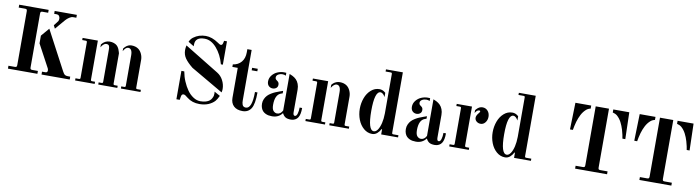

<svg xmlns="http://www.w3.org/2000/svg" viewBox="-30 -1409 7681 2106"><g transform="rotate(10 3810.5 -356.0)"><path d="M493 -521 475 -556 497 -584C507.7 -597.3 514.3 -606.3 517 -611C520.3 -618.3 522 -627.3 522 -638C522 -650 518.7 -660 512 -668C505.3 -676 496.7 -680 486 -680H457V-712H704V-680H669C655 -680 640.7 -675 626 -665C610.7 -655 597.3 -643.3 586 -630ZM433 -510 663 -76C671.7 -59.3 680 -47.7 688 -41C696 -35 707.7 -32 723 -32H750V0H436V-32H476C482 -32 487 -34 491 -38C495 -42 497 -47 497 -53C497 -63.7 495.3 -72 492 -78L355 -333V-419ZM304 -293V-656C304 -665.3 305.7 -671.7 309 -675C312.3 -678.3 318.7 -680 328 -680H390V-712H62V-680H132C141.3 -680 147.7 -678.3 151 -675C154.3 -671.7 156 -665.3 156 -656V-56C156 -46.7 154.3 -40.3 151 -37C147.7 -33.7 141.3 -32 132 -32H62V0H390V-32H328C318.7 -32 312.3 -33.7 309 -37C305.7 -40.3 304 -46.7 304 -56Z M1268 -437V-407C1285.3 -438.3 1303.3 -454 1322 -454C1352.7 -454 1368 -428.3 1368 -377V-40C1368 -34 1366.8 -29.8 1364.5 -27.5C1362.2 -25.2 1358 -24 1352 -24H1320V0H1538V-24H1500C1494 -24 1489.8 -25.2 1487.5 -27.5C1485.2 -29.8 1484 -34 1484 -40V-348C1484 -370.7 1479.2 -392.7 1469.5 -414C1459.8 -435.3 1446.7 -452 1430 -464C1409.3 -478.7 1383.7 -486 1353 -486C1328.3 -486 1305.7 -476 1285 -456C1279 -450 1273.3 -443.7 1268 -437ZM1268 -407ZM1232 -376V-236V-40C1232 -34 1233.2 -29.8 1235.5 -27.5C1237.8 -25.2 1242 -24 1248 -24H1280V0H1068V-24H1100C1106 -24 1110.2 -25.2 1112.5 -27.5C1114.8 -29.8 1116 -34 1116 -40V-395C1116 -405 1115.7 -412.8 1115 -418.5C1114.3 -424.2 1112.8 -430.2 1110.5 -436.5C1108.2 -442.8 1104.3 -447.3 1099 -450C1093.7 -452.7 1086.7 -454 1078 -454C1064 -454 1049.3 -445 1034 -427C1029.3 -421 1024.7 -414 1020 -406V-438C1044.7 -470 1074.7 -486 1110 -486C1127.3 -486 1143 -483.5 1157 -478.5C1171 -473.5 1182 -467.5 1190 -460.5C1198 -453.5 1205 -444.7 1211 -434C1217 -423.3 1221 -413.7 1223 -405C1223.7 -403 1225.2 -398.7 1227.5 -392C1229.8 -385.3 1231.3 -380 1232 -376ZM1020 -406ZM980 -40V-474H810V-450H848C854 -450 858.2 -448.8 860.5 -446.5C862.8 -444.2 864 -440 864 -434V-40C864 -34 862.8 -29.8 860.5 -27.5C858.2 -25.2 854 -24 848 -24H810V0H1028V-24H996C990 -24 985.8 -25.2 983.5 -27.5C981.2 -29.8 980 -34 980 -40ZM1020 -438Z M1940 -538ZM2054 -360 2415 -150C2418.3 -164.7 2420 -177.3 2420 -188C2420 -222 2411.7 -254.7 2395 -286C2379.7 -315.3 2358 -338.7 2330 -356L1946 -591V-588C1945.3 -585.3 1944.7 -582 1944 -578C1943.3 -574 1942.7 -569.8 1942 -565.5C1941.3 -561.2 1940.8 -556.5 1940.5 -551.5C1940.2 -546.5 1940 -542 1940 -538C1940 -504 1949.3 -473.7 1968 -447C1986.7 -420.3 2015.3 -391.3 2054 -360ZM2403 -109 2338 -145C2339.3 -138.3 2340 -132.7 2340 -128C2340 -121.3 2339.3 -112 2338 -100C2336 -90.7 2332 -80.7 2326 -70C2321.3 -60 2313.7 -50.7 2303 -42C2293.7 -34 2280.3 -27.3 2263 -22C2245 -16.7 2225 -14 2203 -14C2175 -14 2148.3 -22.3 2123 -39C2096.3 -56.3 2073.7 -78.3 2055 -105C2035.7 -132.3 2018.7 -163.3 2004 -198C1990 -230 1979.3 -266 1972 -306H1940V10H1977L1982 -22C1984.7 -44.7 1993.3 -56 2008 -56C2014.7 -56 2021.3 -54 2028 -50C2032.7 -47.3 2043.3 -39.3 2060 -26C2096.7 3.3 2142.3 18 2197 18C2233.7 18 2266.7 12 2296 0C2325.3 -12.7 2348.7 -28.7 2366 -48C2376.7 -60 2389 -80.3 2403 -109ZM1962 -634 2026 -595V-614C2026 -670 2060.7 -698 2130 -698C2178.7 -698 2223.3 -674.7 2264 -628C2305.3 -580.7 2335.3 -522 2354 -452H2376V-712H2344L2338 -685C2334.7 -669.7 2327.3 -662 2316 -662C2308 -662 2296 -668 2280 -680C2231.3 -713.3 2184 -730 2138 -730C2113.3 -730 2089 -726.3 2065 -719C2043.7 -712.3 2022.7 -701.3 2002 -686C1984.7 -673.3 1971.3 -656 1962 -634Z M2698 -474V-446H2761V-474ZM2659 -420V-666H2611V-630C2611 -586 2599.5 -550.3 2576.5 -523C2553.5 -495.7 2522.3 -479.3 2483 -474V-446H2543V-112C2543 -73.3 2554.5 -43 2577.5 -21C2600.5 1 2633 12 2675 12C2718.3 12 2750.7 -5 2772 -39C2792.7 -72.3 2803 -132 2803 -218H2775C2775 -94 2751.7 -32 2705 -32C2695.7 -32 2687.7 -34 2681 -38C2674.3 -42 2669.5 -48 2666.5 -56C2663.5 -64 2661.5 -71.7 2660.5 -79C2659.5 -86.3 2659 -95 2659 -105Z M3077 -485V-453C3066.3 -459 3054 -462 3040 -462C3022 -462 3006 -457.8 2992 -449.5C2978 -441.2 2971 -429.7 2971 -415C2971 -403 2976.3 -393.3 2987 -386C2996.3 -380 3003.3 -373.8 3008 -367.5C3012.7 -361.2 3015 -352.3 3015 -341C3015 -324.3 3009.3 -311.7 2998 -303C2986.7 -294.3 2973.7 -290 2959 -290C2941.7 -290 2926.8 -295.8 2914.5 -307.5C2902.2 -319.2 2896 -336 2896 -358C2896 -383.3 2904.2 -406.2 2920.5 -426.5C2936.8 -446.8 2956.7 -461.8 2980 -471.5C3003.3 -481.2 3027 -486 3051 -486C3059.7 -486 3068.3 -485.7 3077 -485ZM3077 -485ZM3115 -72ZM3077 -284V-256L3059 -250C3016.3 -234.7 2995 -189.7 2995 -115C2995 -82.3 3001 -59.7 3013 -47C3025 -34.3 3038.7 -28 3054 -28C3080 -28 3100.3 -42.7 3115 -72V-479L3149 -464C3165 -456 3179 -446 3191 -434C3203 -422 3212.7 -406.7 3220 -388C3227.3 -369.3 3231 -348.3 3231 -325V-72C3231 -48 3237.7 -36 3251 -36C3263 -36 3272 -46 3278 -66C3284 -86 3287 -109 3287 -135H3315C3315 -86.3 3307.7 -50.7 3293 -28C3285.7 -16 3275.2 -6.3 3261.5 1C3247.8 8.3 3232.7 12 3216 12C3188.7 12 3168 7.7 3154 -1C3140 -9.7 3128.3 -23.3 3119 -42H3117C3090.3 -6 3053 12 3005 12C2991.7 12 2979 11 2967 9C2955 7 2943.2 3.2 2931.5 -2.5C2919.8 -8.2 2909.8 -15.3 2901.5 -24C2893.2 -32.7 2886.3 -44 2881 -58C2875.7 -72 2873 -88 2873 -106C2873 -124.7 2876.7 -142 2884 -158C2891.3 -174 2900.3 -187.7 2911 -199C2921.7 -210.3 2935 -220.8 2951 -230.5C2967 -240.2 2981.7 -247.8 2995 -253.5C3008.3 -259.2 3023.7 -265 3041 -271ZM3077 -284ZM3077 -256Z M3585 -441V-407C3589.7 -414.3 3594.7 -421.3 3600 -428C3615.3 -445.3 3629.7 -454 3643 -454C3673.7 -454 3689 -428.3 3689 -377V-40C3689 -34 3687.8 -29.8 3685.5 -27.5C3683.2 -25.2 3679 -24 3673 -24H3641V0H3859V-24H3821C3815 -24 3810.8 -25.2 3808.5 -27.5C3806.2 -29.8 3805 -34 3805 -40V-348C3805 -370.7 3800.2 -392.7 3790.5 -414C3780.8 -435.3 3767.7 -452 3751 -464C3730.3 -478.7 3704.7 -486 3674 -486C3646.7 -486 3622.3 -476.7 3601 -458C3595.7 -452.7 3590.3 -447 3585 -441ZM3585 -407ZM3545 -253V-474H3375V-450H3413C3419 -450 3423.2 -448.8 3425.5 -446.5C3427.8 -444.2 3429 -440 3429 -434V-40C3429 -34 3427.8 -29.8 3425.5 -27.5C3423.2 -25.2 3419 -24 3413 -24H3375V0H3593V-24H3561C3555 -24 3550.8 -25.2 3548.5 -27.5C3546.2 -29.8 3545 -34 3545 -40ZM3545 -385ZM3585 -441Z M4184 -410ZM4219 -308V-234C4218.3 -192.7 4214.3 -156.7 4207 -126C4199 -92.7 4188.5 -66.7 4175.5 -48C4162.5 -29.3 4148.3 -20 4133 -20C4089 -20 4067 -92.3 4067 -237C4067 -381.7 4089 -454 4133 -454C4141.7 -454 4151 -449.7 4161 -441C4169 -433.7 4176.7 -423.3 4184 -410V-457L4172 -467C4155.3 -479.7 4136.3 -486 4115 -486C4080.3 -486 4049.3 -474 4022 -450C3994.7 -426 3974 -395 3960 -357C3946 -319 3939 -279 3939 -237C3939 -195 3946.3 -155 3961 -117C3975.7 -79 3997 -48 4025 -24C4053 0 4084.3 12 4119 12C4140.3 12 4159 5 4175 -9C4191 -23 4203.7 -39.3 4213 -58H4219V0H4407V-24H4351C4345 -24 4340.8 -25.2 4338.5 -27.5C4336.2 -29.8 4335 -34 4335 -40V-712H4147V-688H4203C4209 -688 4213.2 -686.8 4215.5 -684.5C4217.8 -682.2 4219 -678 4219 -672V-417Z M4679 -485V-453C4668.3 -459 4656 -462 4642 -462C4624 -462 4608 -457.8 4594 -449.5C4580 -441.2 4573 -429.7 4573 -415C4573 -403 4578.3 -393.3 4589 -386C4598.3 -380 4605.3 -373.8 4610 -367.5C4614.7 -361.2 4617 -352.3 4617 -341C4617 -324.3 4611.3 -311.7 4600 -303C4588.7 -294.3 4575.7 -290 4561 -290C4543.7 -290 4528.8 -295.8 4516.5 -307.5C4504.2 -319.2 4498 -336 4498 -358C4498 -383.3 4506.2 -406.2 4522.5 -426.5C4538.8 -446.8 4558.7 -461.8 4582 -471.5C4605.3 -481.2 4629 -486 4653 -486C4661.7 -486 4670.3 -485.7 4679 -485ZM4679 -485ZM4717 -72ZM4679 -284V-256L4661 -250C4618.3 -234.7 4597 -189.7 4597 -115C4597 -82.3 4603 -59.7 4615 -47C4627 -34.3 4640.7 -28 4656 -28C4682 -28 4702.3 -42.7 4717 -72V-479L4751 -464C4767 -456 4781 -446 4793 -434C4805 -422 4814.7 -406.7 4822 -388C4829.3 -369.3 4833 -348.3 4833 -325V-72C4833 -48 4839.7 -36 4853 -36C4865 -36 4874 -46 4880 -66C4886 -86 4889 -109 4889 -135H4917C4917 -86.3 4909.7 -50.7 4895 -28C4887.7 -16 4877.2 -6.3 4863.5 1C4849.8 8.3 4834.7 12 4818 12C4790.7 12 4770 7.7 4756 -1C4742 -9.7 4730.3 -23.3 4721 -42H4719C4692.3 -6 4655 12 4607 12C4593.7 12 4581 11 4569 9C4557 7 4545.2 3.2 4533.5 -2.5C4521.8 -8.2 4511.8 -15.3 4503.5 -24C4495.2 -32.7 4488.3 -44 4483 -58C4477.7 -72 4475 -88 4475 -106C4475 -124.7 4478.7 -142 4486 -158C4493.3 -174 4502.3 -187.7 4513 -199C4523.7 -210.3 4537 -220.8 4553 -230.5C4569 -240.2 4583.7 -247.8 4597 -253.5C4610.3 -259.2 4625.7 -265 4643 -271ZM4679 -284ZM4679 -256Z M5147 -40V-474H4977V-450H5015C5021 -450 5025.2 -448.8 5027.5 -446.5C5029.8 -444.2 5031 -440 5031 -434V-40C5031 -34 5029.8 -29.8 5027.5 -27.5C5025.2 -25.2 5021 -24 5015 -24H4977V0H5195V-24H5163C5157 -24 5153 -25.3 5151 -28C5149 -29.3 5147.7 -33.3 5147 -40ZM5187 -441V-409L5193 -418C5205 -436.7 5218.7 -446 5234 -446C5241.3 -446 5245 -442.7 5245 -436C5245 -431.3 5240.3 -423.7 5231 -413C5215 -394.3 5207 -377 5207 -361C5207 -345 5213.3 -331.5 5226 -320.5C5238.7 -309.5 5254 -304 5272 -304C5292.7 -304 5310 -313 5324 -331C5338 -349 5345 -370 5345 -394C5345 -420.7 5337.3 -442.7 5322 -460C5306.7 -477.3 5287 -486 5263 -486C5239 -486 5217 -475 5197 -453ZM5187 -409ZM5147 -474ZM5187 -441Z M5664 -410ZM5699 -308V-234C5698.3 -192.7 5694.3 -156.7 5687 -126C5679 -92.7 5668.5 -66.7 5655.5 -48C5642.5 -29.3 5628.3 -20 5613 -20C5569 -20 5547 -92.3 5547 -237C5547 -381.7 5569 -454 5613 -454C5621.7 -454 5631 -449.7 5641 -441C5649 -433.7 5656.7 -423.3 5664 -410V-457L5652 -467C5635.3 -479.7 5616.3 -486 5595 -486C5560.3 -486 5529.3 -474 5502 -450C5474.7 -426 5454 -395 5440 -357C5426 -319 5419 -279 5419 -237C5419 -195 5426.3 -155 5441 -117C5455.7 -79 5477 -48 5505 -24C5533 0 5564.3 12 5599 12C5620.3 12 5639 5 5655 -9C5671 -23 5683.7 -39.3 5693 -58H5699V0H5887V-24H5831C5825 -24 5820.8 -25.2 5818.5 -27.5C5816.2 -29.8 5815 -34 5815 -40V-712H5627V-688H5683C5689 -688 5693.2 -686.8 5695.5 -684.5C5697.8 -682.2 5699 -678 5699 -672V-417Z M6433 -678V-712H6257L6249 -414H6281L6283 -424C6283.7 -430.7 6285.8 -442 6289.5 -458C6293.2 -474 6297.3 -490.7 6302 -508C6310.7 -537.3 6321.5 -564.5 6334.5 -589.5C6347.5 -614.5 6364 -636 6384 -654C6397.3 -666 6413.7 -674 6433 -678ZM6679 -712V-678C6688.3 -676 6697.3 -673 6706 -669C6714.7 -665 6722.7 -660 6730 -654C6750 -636 6766.5 -614.5 6779.5 -589.5C6792.5 -564.5 6803.3 -537.3 6812 -508C6823.3 -468 6830.3 -436.7 6833 -414H6865L6857 -712ZM6679 -678ZM6679 -712ZM6433 -712ZM6433 -678ZM6483 -712V-56C6483 -46.7 6481.3 -40.3 6478 -37C6474.7 -33.7 6468.3 -32 6459 -32H6379V0H6735V-32H6655C6645.7 -32 6639.3 -33.7 6636 -37C6632.7 -40.3 6631 -46.7 6631 -56V-627V-712Z M7149 -678V-712H6973L6965 -414H6997L6999 -424C6999.7 -430.7 7001.8 -442 7005.5 -458C7009.2 -474 7013.3 -490.7 7018 -508C7026.7 -537.3 7037.5 -564.5 7050.5 -589.5C7063.5 -614.5 7080 -636 7100 -654C7113.3 -666 7129.7 -674 7149 -678ZM7395 -712V-678C7404.3 -676 7413.3 -673 7422 -669C7430.7 -665 7438.7 -660 7446 -654C7466 -636 7482.5 -614.5 7495.5 -589.5C7508.5 -564.5 7519.3 -537.3 7528 -508C7539.3 -468 7546.3 -436.7 7549 -414H7581L7573 -712ZM7395 -678ZM7395 -712ZM7149 -712ZM7149 -678ZM7199 -712V-56C7199 -46.7 7197.3 -40.3 7194 -37C7190.7 -33.7 7184.3 -32 7175 -32H7095V0H7451V-32H7371C7361.7 -32 7355.3 -33.7 7352 -37C7348.7 -40.3 7347 -46.7 7347 -56V-627V-712Z"/></g></svg>

Font: Km Standard TT
Style: Bold
Weight: 700
Designer: Alexey Kryukov <alexios@thessalonica.org.ru>
Version: Version 2.0.2